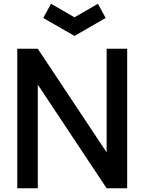

<svg xmlns="http://www.w3.org/2000/svg" viewBox="-20 -1012 776 1032"><path d="M254.4 -991.7 212.4 -915.5 380.4 -818.8 547.9 -915.5 506.3 -991.7 380.4 -918.9ZM183.1 -750 553.2 -192.9V-750H663.6V0H553.2L183.1 -557.1V0H72.8V-750Z"/></svg>

Font: Manrope3 Semibold
Style: Regular
Weight: 600
Width: 4
Designer: Mikhail Sharanda
Foundry: Mikhail Sharanda
Version: Version 3.000;PS 003.000;hotconv 1.0.88;makeotf.lib2.5.64775